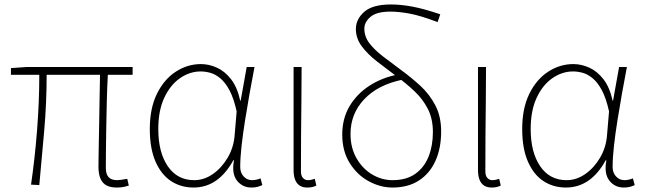

<svg xmlns="http://www.w3.org/2000/svg" viewBox="-20 -827 2887 860"><path d="M503 13Q475 13 457 3.5Q439 -6 430 -27Q421 -48 421 -81Q421 -108 422 -156Q423 -204 424 -262.5Q425 -321 426 -381Q427 -441 428 -492H189Q189 -368 178 -241Q167 -114 156 2L119 0Q136 -116 146 -243.5Q156 -371 156 -492H29V-522L101 -527H574V-492H463Q460 -439 458.5 -378Q457 -317 456 -257.5Q455 -198 454.5 -150Q454 -102 454 -75Q454 -47 466.5 -33.5Q479 -20 505 -20Q516 -20 550 -26L557 4Q545 8 532.5 10.5Q520 13 503 13Z M847 13Q790 13 746 -16Q702 -45 676.5 -103.5Q651 -162 651 -249Q651 -342 683 -407Q715 -472 767.5 -506Q820 -540 880 -540Q916 -540 951.5 -524Q987 -508 1015 -472Q1043 -436 1056 -376H1058L1085 -527H1120Q1109 -470 1098 -408.5Q1087 -347 1077.5 -287Q1068 -227 1062 -173.5Q1056 -120 1056 -79Q1056 -53 1071.5 -36.5Q1087 -20 1109 -20Q1119 -20 1129.5 -22.5Q1140 -25 1147 -28L1155 2Q1147 6 1135 9.5Q1123 13 1106 13Q1066 13 1041.5 -18Q1017 -49 1028 -109H1025Q958 13 847 13ZM850 -20Q894 -20 933.5 -47.5Q973 -75 1000 -121Q1027 -167 1031 -222L1040 -328Q1027 -387 1008 -422.5Q989 -458 966.5 -476.5Q944 -495 921.5 -501Q899 -507 879 -507Q830 -507 786.5 -477Q743 -447 716 -389.5Q689 -332 689 -249Q689 -145 731.5 -82.5Q774 -20 850 -20Z M1356 13Q1337 13 1323.5 5Q1310 -3 1302.5 -20.5Q1295 -38 1295 -66V-527H1331Q1331 -448 1330 -370.5Q1329 -293 1328.5 -215.5Q1328 -138 1328 -59Q1328 -40 1337 -30Q1346 -20 1359 -20Q1367 -20 1373.5 -21.5Q1380 -23 1390 -26L1397 4Q1390 8 1380 10.5Q1370 13 1356 13Z M1738 13Q1684 13 1632 -15Q1580 -43 1546.5 -96.5Q1513 -150 1513 -224Q1513 -296 1545.5 -351Q1578 -406 1634 -442.5Q1690 -479 1761 -493L1782 -470Q1672 -447 1611 -382Q1550 -317 1550 -227Q1550 -165 1577 -118Q1604 -71 1647 -45.5Q1690 -20 1738 -20Q1801 -20 1841 -49Q1881 -78 1900 -126.5Q1919 -175 1919 -235Q1919 -295 1896.5 -339Q1874 -383 1837.5 -417.5Q1801 -452 1759 -483Q1712 -518 1669.5 -551Q1627 -584 1600.5 -619.5Q1574 -655 1574 -697Q1574 -741 1611.5 -774Q1649 -807 1731 -807Q1775 -807 1826.5 -797.5Q1878 -788 1952 -763L1940 -728Q1864 -757 1815 -766Q1766 -775 1729 -775Q1667 -775 1639.5 -751.5Q1612 -728 1612 -699Q1612 -663 1634.5 -633.5Q1657 -604 1694.5 -575Q1732 -546 1777 -513Q1821 -481 1862 -443.5Q1903 -406 1929.5 -356Q1956 -306 1956 -238Q1956 -163 1930.5 -106.5Q1905 -50 1856.5 -18.5Q1808 13 1738 13Z M2182 13Q2163 13 2149.5 5Q2136 -3 2128.5 -20.5Q2121 -38 2121 -66V-527H2157Q2157 -448 2156 -370.5Q2155 -293 2154.5 -215.5Q2154 -138 2154 -59Q2154 -40 2163 -30Q2172 -20 2185 -20Q2193 -20 2199.5 -21.5Q2206 -23 2216 -26L2223 4Q2216 8 2206 10.5Q2196 13 2182 13Z M2515 13Q2458 13 2414 -16Q2370 -45 2344.5 -103.5Q2319 -162 2319 -249Q2319 -342 2351 -407Q2383 -472 2435.5 -506Q2488 -540 2548 -540Q2584 -540 2619.5 -524Q2655 -508 2683 -472Q2711 -436 2724 -376H2726L2753 -527H2788Q2777 -470 2766 -408.5Q2755 -347 2745.5 -287Q2736 -227 2730 -173.5Q2724 -120 2724 -79Q2724 -53 2739.5 -36.5Q2755 -20 2777 -20Q2787 -20 2797.5 -22.5Q2808 -25 2815 -28L2823 2Q2815 6 2803 9.5Q2791 13 2774 13Q2734 13 2709.5 -18Q2685 -49 2696 -109H2693Q2626 13 2515 13ZM2518 -20Q2562 -20 2601.5 -47.5Q2641 -75 2668 -121Q2695 -167 2699 -222L2708 -328Q2695 -387 2676 -422.5Q2657 -458 2634.5 -476.5Q2612 -495 2589.5 -501Q2567 -507 2547 -507Q2498 -507 2454.5 -477Q2411 -447 2384 -389.5Q2357 -332 2357 -249Q2357 -145 2399.5 -82.5Q2442 -20 2518 -20Z"/></svg>

Font: Noto Sans TC
Style: Regular
Weight: 100
Designer: Ryoko NISHIZUKA 西塚涼子 (kana, bopomofo & ideographs); Paul D. Hunt (Latin, Greek & Cyrillic); Sandoll Communications 산돌커뮤니
Foundry: Adobe
Version: Version 2.004;hotconv 1.0.118;makeotfexe 2.5.65603